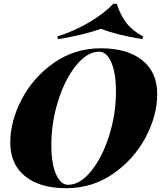

<svg xmlns="http://www.w3.org/2000/svg" viewBox="-20 -976 849 1010"><path d="M511 -722Q650 -722 728.5 -659Q807 -596 807 -481Q807 -368 745.5 -252.5Q684 -137 574.5 -61.5Q465 14 329 14Q190 14 112 -49Q34 -112 34 -226Q34 -339 95 -455Q156 -571 265 -646.5Q374 -722 511 -722ZM250 -213Q250 -116 274.5 -60Q299 -4 338 -4Q401 -4 459.5 -76Q518 -148 554 -262Q590 -376 590 -495Q590 -592 565.5 -648Q541 -704 502 -704Q439 -704 380.5 -632Q322 -560 286 -446Q250 -332 250 -213ZM286 -770 281 -784Q370 -812 449 -858.5Q528 -905 576 -956H594Q614 -895 645 -855Q676 -815 733 -784L729 -770Q657 -782 607.5 -794.5Q558 -807 511 -824Q414 -791 286 -770Z"/></svg>

Font: Playfair Display SC Black
Style: Italic
Weight: 900
Italic angle: -14°
Designer: Claus Eggers Sørensen
Foundry: Claus Eggers Sørensen
Version: Version 1.200; ttfautohint (v1.6)